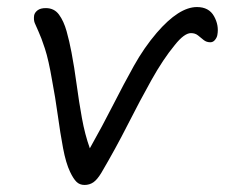

<svg xmlns="http://www.w3.org/2000/svg" viewBox="-20 -515 638 545"><path d="M220 10Q206 10 197 1Q188 -8 179 -27Q167 -52 159 -94.5Q151 -137 144 -188Q137 -239 128 -286Q118 -345 107.5 -377Q97 -409 89.5 -425Q82 -441 78.5 -450Q75 -459 77 -472Q79 -480 87 -486Q95 -492 110 -492Q134 -492 147.5 -473.5Q161 -455 169 -426.5Q177 -398 183 -366Q191 -324 197.5 -275.5Q204 -227 212.5 -180Q221 -133 235 -94Q271 -158 301 -217Q331 -276 360 -328Q389 -380 425 -422Q488 -495 539 -495Q573 -495 587.5 -469Q602 -443 597 -416Q596 -409 590.5 -402Q585 -395 577 -395Q566 -395 558 -401.5Q550 -408 542 -414.5Q534 -421 522 -421Q503 -421 476 -387Q443 -347 410 -288Q377 -229 342.5 -161Q308 -93 268 -25Q256 -5 245 2.5Q234 10 220 10Z"/></svg>

Font: Shantell Sans Normal
Style: Italic
Weight: 300
Italic angle: -11.31°
Designer: Stephen Nixon, Anya Danilova, Shantell Martin
Foundry: Arrow Type
Version: Version 1.008;[a672d596b]